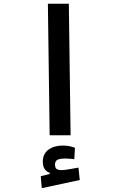

<svg xmlns="http://www.w3.org/2000/svg" viewBox="-20 -713 626 1012"><path d="M241.7 0 232.4 -693.4H342.8L352.1 0ZM200.2 278.8 194.8 215.8 276.4 195.3 271.5 230 242.2 209.5V197.8Q205.6 185.5 205.6 139.2Q205.6 97.7 235.4 75.9Q265.1 54.2 311.5 54.2Q331.1 54.2 346.9 57.6Q362.8 61 375 65.9L371.6 126Q360.4 124.5 347.2 123.5Q334 122.6 325.7 122.6Q294.9 122.6 282.5 129.4Q270 136.2 270 154.3Q270 171.4 278.3 177.5Q286.6 183.6 304.2 183.6Q318.4 183.6 345 179Q371.6 174.3 393.6 170.4L400.4 235.8Z"/></svg>

Font: Cascadia Code Medium
Style: Regular
Weight: 500
Monospace: yes
Designer: Aaron Bell
Foundry: Saja Typeworks
Version: Version 2407.024